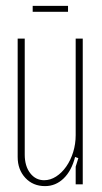

<svg xmlns="http://www.w3.org/2000/svg" viewBox="-20 -626 346 652"><path d="M235 -93Q223 -46 196 -20Q169 6 133 6Q92 6 66 -22Q40 -50 40 -93V-495H64V-101Q64 -62 82.5 -38Q101 -14 130 -14Q151 -14 170.5 -26.5Q190 -39 205 -60.5Q220 -82 228.5 -109.5Q237 -137 237 -167V-495H261V0H237V-60L246 -89ZM211 -586H91V-606H211Z"/></svg>

Font: Moniqa Thin Paragraph
Style: Regular
Weight: 100
Designer: Rajesh Rajput
Foundry: Rajesh Rajput
Version: Version 1.000